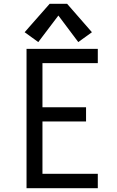

<svg xmlns="http://www.w3.org/2000/svg" viewBox="-20 -993 616 1013"><path d="M120 0H496V-76H204V-352H434V-427H204V-660H496V-735H120ZM182 -771 288 -911 393 -771 465 -823 334 -973H242L110 -823Z"/></svg>

Font: Iosevka SS01 Extended
Style: Regular
Weight: 400
Width: 7
Monospace: yes
Designer: Belleve Invis
Foundry: Belleve Invis
Version: Version 3.4.7; ttfautohint (v1.8.3)